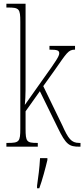

<svg xmlns="http://www.w3.org/2000/svg" viewBox="-20 -780 448 1021"><path d="M14 0H181V-20H178C122 -20 116 -26 116 -96V-188L192 -295L287 -101C331 -10 348 0 402 0H408V-20H401C359 -20 343 -43 311 -114L210 -322L268 -403C336 -500 343 -516 379 -516V-536H243V-516C285 -516 295 -512 295 -496C295 -481 277 -454 211 -362L112 -222C117 -266 116 -336 116 -373V-760H14V-740H21C82 -740 88 -734 88 -664V-96C88 -26 82 -20 21 -20H14ZM177 208V221H189C204 181 222 113 232 71V61H193C190 114 184 159 177 208Z"/></svg>

Font: Noto Serif Hebrew ExtraCondensed Thin
Style: Regular
Weight: 100
Width: 2
Designer: Monotype Design Team
Foundry: Monotype Imaging Inc.
Version: Version 2.004